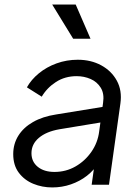

<svg xmlns="http://www.w3.org/2000/svg" viewBox="-20 -810 613 842"><path d="M209 12Q165 12 126 -4Q87 -20 62.5 -52.5Q38 -85 38 -134Q38 -179 60.5 -215Q83 -251 125 -275Q167 -299 226 -308L441 -343L434 -275L240 -243Q183 -233 150.5 -205.5Q118 -178 118 -138Q118 -101 145.5 -78.5Q173 -56 219 -56Q269 -56 311 -80Q353 -104 381 -144.5Q409 -185 415 -234L432 -359Q438 -399 422 -425Q406 -451 377.5 -463.5Q349 -476 316 -476Q265 -476 225.5 -450.5Q186 -425 163 -386L98 -427Q117 -461 150.5 -488.5Q184 -516 228 -532Q272 -548 321 -548Q379 -548 424 -523.5Q469 -499 492.5 -456Q516 -413 508 -356L458 0H382L397 -107L410 -94Q392 -63 361 -39Q330 -15 291 -1.5Q252 12 209 12ZM301 -640 209 -790H312L377 -640Z"/></svg>

Font: Plus Jakarta Sans
Style: Italic
Weight: 400
Italic angle: -8°
Designer: Gumpita Rahayu
Foundry: Tokotype
Version: Version 2.006